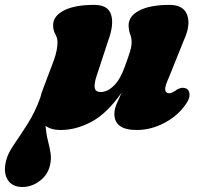

<svg xmlns="http://www.w3.org/2000/svg" viewBox="-123 -506 809 768"><path d="M92.5 -265Q107 -306 107 -337Q107 -354 98.2 -369.5Q89.5 -385 89.5 -405Q89.5 -442 132.8 -464.2Q176 -486.5 254 -486.5Q309.5 -486.5 321.5 -447Q333.5 -407.5 310 -344L263.5 -202.5Q253.5 -172.5 255.8 -155.2Q258 -138 280.5 -138Q307 -138 333 -163.8Q359 -189.5 376.5 -240.5Q390 -276.5 396.8 -298.8Q403.5 -321 403.5 -337Q403.5 -354 397.5 -369.5Q391.5 -385 391.5 -405Q391.5 -442 434.8 -464.2Q478 -486.5 555.5 -486.5Q611 -486.5 625.8 -446Q640.5 -405.5 612 -344L552.5 -196Q536 -160 537.8 -146.5Q539.5 -133 554.5 -133Q565 -133 587 -149Q599 -155 608.2 -154.8Q617.5 -154.5 624 -151Q635 -143.5 635.2 -127.5Q635.5 -111.5 622.5 -92.5Q591 -44.5 536.2 -15.2Q481.5 14 424 14Q334.5 14 334.5 -50.5Q334.5 -68.5 343.5 -90.2Q352.5 -112 363.5 -135.5Q305.5 -52.5 243.5 -19.2Q181.5 14 120 14Q81 14 59 -3Q62 31 69 57.8Q76 84.5 79.5 108.8Q83 133 76 159Q66.5 195.5 34.5 218.8Q2.5 242 -33 242Q-75.5 242 -93.2 211.5Q-111 181 -97.5 132.5Q-90.5 106 -65.8 70.2Q-41 34.5 -11.8 -11.8Q17.5 -58 38 -115Q43 -136.5 53 -160.5Z"/></svg>

Font: Fraunces 9pt S050 Black
Style: Italic
Weight: 900
Italic angle: -16°
Version: Version 1.000; ttfautohint (v1.8.3)